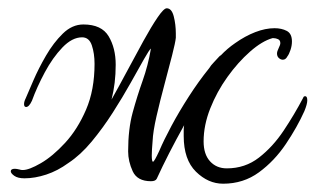

<svg xmlns="http://www.w3.org/2000/svg" viewBox="-20 -425 761 463"><path d="M518 18Q482 18 452.5 -11Q423 -40 423 -97Q423 -104 423 -110Q423 -116 424 -123Q385 -53 358 6Q355 12 344 12Q311 12 300 -12Q289 -36 289 -60Q289 -114 300 -154Q311 -194 324 -230.5Q337 -267 344 -308Q340 -305 327 -282Q314 -259 295 -225Q276 -191 252 -153.5Q228 -116 201 -83.5Q174 -51 145 -32Q119 -13 91.5 -4Q64 5 39 5Q23 5 14.5 -1Q6 -7 6 -12Q6 -18 16 -18Q18 -18 21 -17.5Q24 -17 28 -16Q30 -15 35 -15Q50 -15 78.5 -31.5Q107 -48 137 -80.5Q167 -113 187.5 -160.5Q208 -208 208 -271Q208 -296 201.5 -315.5Q195 -335 178 -335Q154 -335 130.5 -310.5Q107 -286 88 -250.5Q69 -215 57 -182Q50 -167 43 -167Q38 -167 38 -174Q38 -180 42 -188Q48 -202 60.5 -231Q73 -260 91 -291Q109 -322 131.5 -344Q154 -366 181 -366Q225 -366 242 -337.5Q259 -309 259 -269Q259 -246 256.5 -225.5Q254 -205 249 -185Q267 -217 287 -254.5Q307 -292 326 -326.5Q345 -361 360 -383Q375 -405 382 -405Q394 -405 399 -385.5Q404 -366 404 -344V-334Q403 -323 395 -291.5Q387 -260 376.5 -221Q366 -182 357.5 -145Q349 -108 348 -85Q347 -74 346.5 -65Q346 -56 346 -50Q346 -35 349 -35Q352 -35 364 -61Q375 -87 393.5 -121.5Q412 -156 435.5 -192.5Q459 -229 484 -260Q489 -268 495.5 -274.5Q502 -281 508 -288L511 -291H512Q528 -308 547 -321Q571 -338 595.5 -347.5Q620 -357 642 -357Q659 -357 671.5 -350.5Q684 -344 684 -325Q684 -315 680.5 -304.5Q677 -294 673 -289Q669 -281 662 -281Q657 -281 652.5 -285Q648 -289 648 -296Q648 -301 652 -309Q656 -317 656 -321Q656 -328 650.5 -330.5Q645 -333 640 -333H637Q612 -326 583 -300.5Q554 -275 528.5 -239.5Q503 -204 487 -163.5Q471 -123 471 -84Q471 -53 486.5 -36Q502 -19 527 -19Q571 -19 604.5 -45Q638 -71 664 -110Q690 -149 711 -189Q712 -193 716 -193Q721 -193 721 -183Q721 -174 714 -157Q697 -119 669.5 -78Q642 -37 604.5 -9.5Q567 18 518 18Z"/></svg>

Font: Comforter
Style: Regular
Weight: 400
Designer: Robert E. Leuschke
Foundry: Robert E. Leuschke
Version: Version 1.013; ttfautohint (v1.8.3)